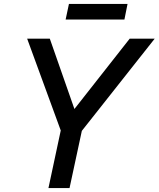

<svg xmlns="http://www.w3.org/2000/svg" viewBox="-20 -963 812 983"><path d="M291 -295 119 -765H235L361 -405L644 -765H772L399 -293L336 0H228ZM633 -943 617 -863H316L333 -943Z"/></svg>

Font: Application Medium
Style: Italic
Weight: 500
Italic angle: -12°
Designer: Wei Huang
Foundry: Wei Huang
Version: Version 0.012